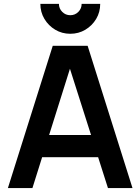

<svg xmlns="http://www.w3.org/2000/svg" viewBox="-20 -952 711 972"><path d="M335.8 -781Q293.9 -781 259.6 -801.5Q225.2 -822 204.8 -856.3Q184.3 -890.6 184.3 -932.5H278.3Q278.3 -908.7 295.2 -891.8Q312 -875 335.8 -875Q359.8 -875 376.6 -891.8Q393.3 -908.7 393.3 -932.5H487.3Q487.3 -890.6 466.9 -856.3Q446.4 -822 412.1 -801.5Q377.8 -781 335.8 -781ZM20 0 247 -720H423.7L650.7 0H526.5L320.7 -646H347.3L144.2 0ZM146.7 -156.2V-268.7H524.7V-156.2Z"/></svg>

Font: Manrope ExtraLight
Style: Regular
Weight: 200
Designer: Mikhail Sharanda
Foundry: Mikhail Sharanda
Version: Version 4.505